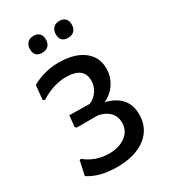

<svg xmlns="http://www.w3.org/2000/svg" viewBox="-206 -945 931 1054"><g transform="rotate(-30 259.5 -418.0)"><path d="M181 -845Q204 -845 217 -831.5Q230 -818 230 -795Q230 -769 216 -754.5Q202 -740 177 -740Q127 -740 127 -791Q127 -816 141.5 -830.5Q156 -845 181 -845ZM345 -845Q368 -845 381 -831.5Q394 -818 394 -795Q394 -769 380 -754.5Q366 -740 341 -740Q291 -740 291 -791Q291 -816 305.5 -830.5Q320 -845 345 -845ZM219 9Q109 9 40 -37L59 -127L68 -130Q134 -77 218 -77Q283 -77 323.5 -108Q364 -139 364 -189Q364 -229 339 -255Q314 -281 269 -290H134L126 -298L133 -369L262 -367Q294 -381 313.5 -410Q333 -439 333 -474Q333 -560 221 -560Q143 -560 60 -509L48 -514L57 -605Q136 -649 225 -649Q324 -649 381 -606.5Q438 -564 438 -490Q438 -440 411.5 -398.5Q385 -357 337 -334Q468 -302 468 -181Q468 -93 401 -42Q334 9 219 9Z"/></g></svg>

Font: Alegreya Sans Medium
Style: Regular
Weight: 500
Designer: Juan Pablo del Peral
Foundry: Huerta Tipografica
Version: Version 2.007